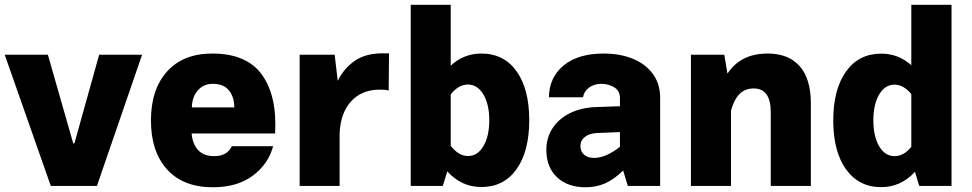

<svg xmlns="http://www.w3.org/2000/svg" viewBox="-20 -770 4026 795"><path d="M288.1 -176.3 390.6 -543.5H568.4L381.3 0H190.4L-0.5 -543.5H178.2L283.2 -176.3Z M773.4 -217.3Q777.3 -173.3 800.5 -148.4Q823.7 -123.5 867.2 -123.5Q920.4 -123.5 939.9 -164.6H1110.8Q1091.3 -90.8 1026.9 -42.7Q962.4 5.4 861.3 5.4Q738.8 5.4 671.9 -68.4Q605 -142.1 605 -271.5Q605 -399.9 671.9 -474.1Q738.8 -548.3 858.9 -548.3Q1002 -548.3 1064.9 -460.2Q1127.9 -372.1 1119.1 -217.3ZM774.4 -325.2H950.2Q949.7 -369.6 927.5 -396.2Q905.3 -422.9 861.3 -422.9Q822.8 -422.9 799.1 -395.8Q775.4 -368.7 774.4 -325.2Z M1220.7 -543.5H1365.7L1378.4 -435.1Q1403.3 -486.3 1448.5 -517.8Q1493.7 -549.3 1565.4 -549.3Q1571.8 -549.3 1578.1 -549.3Q1584.5 -549.3 1590.8 -548.8L1589.4 -395Q1581.5 -397.5 1572.3 -398.2Q1563 -398.9 1553.2 -398.9Q1478 -398.9 1433.8 -350.3Q1389.6 -301.8 1386.2 -217.3V0H1220.7Z M1813.5 0H1680.7V-750H1846.2V-498Q1899.9 -548.3 1973.1 -548.3Q2066.4 -548.3 2118.9 -474.9Q2171.4 -401.4 2171.4 -272.5Q2171.4 -143.6 2118.9 -69.6Q2066.4 4.4 1973.1 4.4Q1890.6 4.4 1832 -60.5ZM1917.5 -419.9Q1877.9 -419.9 1846.2 -378.9V-166.5Q1878.9 -124 1918 -124Q1957.5 -124 1981.7 -165Q2005.9 -206.1 2005.9 -272Q2005.9 -338.4 1981.4 -379.2Q1957 -419.9 1917.5 -419.9Z M2713.4 -364.7V0H2579.6L2560.1 -64Q2522.5 -26.9 2485.4 -10.7Q2448.2 5.4 2404.8 5.4Q2330.1 5.4 2286.1 -36.4Q2242.2 -78.1 2242.2 -148.9Q2242.2 -199.7 2267.8 -239Q2293.5 -278.3 2340.1 -301.5Q2386.7 -324.7 2449.2 -326.7L2546.9 -330.1V-364.7Q2546.9 -393.6 2523.7 -408.2Q2500.5 -422.9 2470.2 -422.9Q2439.9 -422.9 2418.9 -407.2Q2397.9 -391.6 2394 -367.2H2252.9Q2253.9 -449.2 2313.7 -498.8Q2373.5 -548.3 2479 -548.3Q2547.9 -548.3 2600.6 -526.6Q2653.3 -504.9 2683.3 -463.9Q2713.4 -422.9 2713.4 -364.7ZM2383.3 -166Q2383.3 -143.1 2398.4 -129.6Q2413.6 -116.2 2439.5 -116.2Q2488.8 -116.2 2546.9 -162.1V-223.1L2452.6 -219.2Q2420.4 -217.8 2401.9 -203.1Q2383.3 -188.5 2383.3 -166Z M3006.8 0H2840.8V-543.5H2979L2992.2 -465.3Q3046.9 -548.3 3158.2 -548.3Q3245.6 -548.3 3291.5 -495.6Q3337.4 -442.9 3337.4 -342.8V0H3171.4V-305.7Q3171.4 -403.8 3100.6 -403.8Q3064.5 -403.8 3041.5 -380.1Q3018.6 -356.4 3006.8 -312Z M3430.2 -271Q3430.2 -400.4 3483.2 -474.1Q3536.1 -547.9 3628.9 -547.9Q3700.2 -547.9 3753.4 -500V-750H3919.9V0H3786.1L3768.6 -58.6Q3710 4.9 3628.9 4.9Q3536.1 4.9 3483.2 -68.8Q3430.2 -142.6 3430.2 -271ZM3596.2 -271.5Q3596.2 -205.1 3620.4 -164.3Q3644.5 -123.5 3684.1 -123.5Q3722.7 -123.5 3753.4 -162.1V-380.4Q3721.7 -419.4 3683.6 -419.4Q3644 -419.4 3620.1 -378.4Q3596.2 -337.4 3596.2 -271.5Z"/></svg>

Font: Estedad-FD ExtraBold
Style: Regular
Weight: 800
Designer: Amin Abedi
Version: Version 7.3